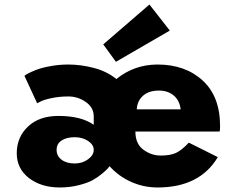

<svg xmlns="http://www.w3.org/2000/svg" viewBox="-20 -813 1046 848"><path d="M144 -357 88 -478Q90 -480 95 -483.5Q100 -487 118.5 -495.5Q137 -504 157.5 -510.5Q178 -517 212 -522.5Q246 -528 282 -528Q337 -528 394.5 -513Q452 -498 494 -464Q573 -528 676 -528Q798 -528 875 -457.5Q952 -387 952 -256Q952 -238 950 -232H578Q578 -178 613 -152Q648 -126 690 -126Q732 -126 757 -137.5Q782 -149 814 -183L942 -119Q862 15 676 15Q614 15 558.5 -10Q503 -35 464 -79Q461 -75 456 -69Q451 -63 431.5 -46.5Q412 -30 389.5 -17.5Q367 -5 327.5 5Q288 15 244 15Q162 15 108 -26.5Q54 -68 54 -136Q54 -207 103.5 -254Q153 -301 238 -301Q338 -301 394 -262V-299Q394 -338 359 -362.5Q324 -387 282 -387Q242 -387 207 -379.5Q172 -372 158 -364ZM584 -330H778Q773 -370 747 -391.5Q721 -413 682 -413Q637 -413 611.5 -390Q586 -367 584 -330ZM230 -151Q230 -124 252 -107.5Q274 -91 310 -91Q344 -91 369 -109.5Q394 -128 394 -151Q394 -174 369 -190.5Q344 -207 310 -207Q274 -207 252 -192.5Q230 -178 230 -151ZM436 -617 640 -793 730 -678 492 -540Z"/></svg>

Font: Hussar
Style: BoldWeb
Weight: 700
Foundry: Cannot Into Space Fonts
Version: Version 2.00